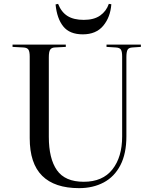

<svg xmlns="http://www.w3.org/2000/svg" viewBox="-20 -961 802 995"><path d="M390 14Q263 14 198.5 -50Q134 -114 134 -245V-668Q134 -693 127.5 -703.5Q121 -714 101 -715L45 -718V-730H321V-718L263 -715Q247 -714 240 -703.5Q233 -693 233 -664V-252Q233 -139 275 -79Q317 -19 414 -19Q512 -19 562.5 -83Q613 -147 613 -254V-668Q613 -694 606.5 -704Q600 -714 580 -715L532 -718V-730H710V-718L666 -715Q647 -714 641 -703Q635 -692 635 -664V-254Q635 -165 604 -105Q573 -45 517.5 -15.5Q462 14 390 14ZM409 -783Q341 -783 308 -824Q275 -865 268 -938L281 -941Q298 -898 330 -878Q362 -858 414 -858Q467 -858 499 -880.5Q531 -903 544 -941L557 -939Q552 -872 515 -827.5Q478 -783 409 -783Z"/></svg>

Font: Literata 72pt
Style: Regular
Weight: 400
Designer: Latin by Veronika Burian and Jose Scaglione. Greek by Irene Vlachou. Cyrillic by Vera Evstafieva.
Foundry: TypeTogether
Version: Version 3.002